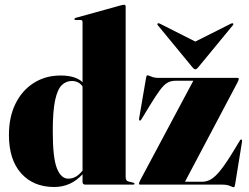

<svg xmlns="http://www.w3.org/2000/svg" viewBox="-20 -775 1046 806"><path d="M17.5 -208.5Q17.5 -284 45.2 -340Q73 -396 122 -427Q171 -458 234.5 -458Q297 -458 326.5 -430V-683Q326.5 -691 318 -691H298.5Q292.5 -691 292.5 -695.5Q292.5 -698.5 297.5 -700L487 -752.5Q497 -755 500.5 -755Q507.5 -755 507.5 -748V-32Q507.5 -15.5 519.5 -13L538.5 -8.5Q544.5 -7 544.5 -4Q544.5 0 539.5 0H338.5Q326.5 0 326.5 -11V-43.5Q277.5 10 207.5 10Q120.5 10 69 -47.2Q17.5 -104.5 17.5 -208.5ZM201.5 -223.5Q201.5 -111.5 219 -68.2Q236.5 -25 266.5 -25Q300.5 -25 326.5 -59V-412Q311 -435 281.5 -435Q257.5 -435 239.5 -417.8Q221.5 -400.5 211.5 -354.8Q201.5 -309 201.5 -223.5ZM976.5 -428 756.5 -12H828.5Q848.5 -12 866.8 -23Q885 -34 907.5 -62.5Q930 -91 961.5 -143L987 -185Q990 -190.5 994 -189Q997 -188 996 -180L967 -1Q965 11 962 11Q957.5 11 945.2 5.5Q933 0 912 0H569Q563.5 0 563.5 -4Q563.5 -9 569.5 -20L791.5 -436H717Q698 -436 683.5 -428Q669 -420 652.2 -397.8Q635.5 -375.5 609.5 -333L573 -273Q569.5 -267.5 566 -269Q563 -270.5 564 -278L593 -447Q595 -459 598 -459Q603 -459 615.2 -453.5Q627.5 -448 648 -448H977Q982.5 -448 982.5 -444Q982.5 -440 976.5 -428ZM810.5 -490.5Q804.5 -484 800 -484Q795.5 -484 789.5 -490.5L642.5 -669Q639 -673.5 642 -676.5Q644.5 -678.5 650.5 -676L800 -600.5L950 -676Q956 -678.5 958 -676.5Q961.5 -674 957.5 -669Z"/></svg>

Font: Fraunces 144pt Black
Style: Regular
Weight: 900
Version: Version 1.000;[0bf87f6ff]